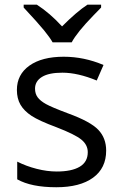

<svg xmlns="http://www.w3.org/2000/svg" viewBox="-20 -786 517 816"><path d="M80.6 -766.1H136.7Q192.4 -730 243.7 -673.8Q307.1 -737.3 351.6 -766.1H409.7V-753.9L377.4 -720.7Q307.1 -648.4 284.7 -606H203.6Q192.4 -626 167.5 -656.7Q142.6 -687.5 80.6 -753.9ZM431.2 -146Q431.2 -71.3 375.5 -30.8Q319.8 9.8 219.2 9.8Q112.8 9.8 53.2 -23.9V-99.1Q91.8 -79.6 136 -68.4Q180.2 -57.1 221.2 -57.1Q284.7 -57.1 318.8 -77.4Q353 -97.7 353 -139.2Q353 -170.4 325.9 -192.6Q298.8 -214.8 220.2 -245.1Q145.5 -272.9 114 -293.7Q82.5 -314.5 67.1 -340.8Q51.8 -367.2 51.8 -403.8Q51.8 -469.2 105 -507.1Q158.2 -544.9 251 -544.9Q337.4 -544.9 419.9 -509.8L391.1 -443.8Q310.5 -477.1 245.1 -477.1Q187.5 -477.1 158.2 -459Q128.9 -440.9 128.9 -409.2Q128.9 -387.7 139.9 -372.6Q150.9 -357.4 175.3 -343.8Q199.7 -330.1 269 -304.2Q364.3 -269.5 397.7 -234.4Q431.2 -199.2 431.2 -146Z"/></svg>

Font: Zoram GWebM
Style: Regular
Weight: 400
Foundry: Ascender Corporation
Version: Version 1.000